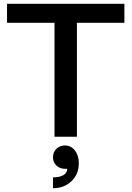

<svg xmlns="http://www.w3.org/2000/svg" viewBox="-20 -720 693 1011"><path d="M17 -600V-700H635V-600H385V0H267V-600ZM334 169H320Q294 168 276.5 151Q259 134 259 108Q259 81 277 63.5Q295 46 322 46Q354 46 374.5 72.5Q395 99 395 140Q395 197 356.5 234Q318 271 259 271V214Q294 214 314 202Q334 190 334 169Z"/></svg>

Font: MedMera Sans Semibold
Style: Regular
Weight: 600
Designer: Kasper Nordkvist
Foundry: UNCUT.wtf
Version: Version 1.300